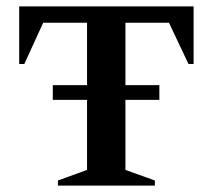

<svg xmlns="http://www.w3.org/2000/svg" viewBox="-20 -580 664 600"><path d="M161 0V-16L252 -49V-268H145V-314H252V-509H115L56 -380H40V-560H585V-380H569L508 -509H372V-314H478V-268H372V-49L464 -16V0Z"/></svg>

Font: Spectral SC SemiBold
Style: Regular
Weight: 600
Designer: Jean-Baptiste Levee
Foundry: Production Type
Version: Version 2.001